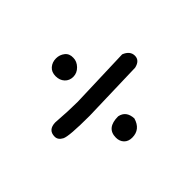

<svg xmlns="http://www.w3.org/2000/svg" viewBox="-97 -619 712 712"><g transform="rotate(-45 259.5 -263.0)"><path d="M250 -373Q270 -373 285 -388.5Q300 -404 300 -423Q301 -444 286.5 -455.5Q272 -467 253 -467Q233 -467 219 -455Q205 -443 205 -421Q205 -400 217.5 -386.5Q230 -373 250 -373ZM467 -267Q467 -292 437 -304L196 -296Q150 -296 83 -301Q44 -300 44 -265Q44 -248 63 -238Q82 -228 191 -228L436 -235Q467 -242 467 -267ZM245 -59Q288 -59 301 -104Q299 -145 264 -152Q202 -152 202 -102Q202 -83 213.5 -71Q225 -59 245 -59Z"/></g></svg>

Font: Patrick Hand SC
Style: Regular
Weight: 400
Designer: Patrick Wagesreiter
Foundry: Patrick Wagesreiter
Version: Version 2.001; ttfautohint (v1.8.2)